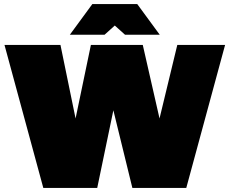

<svg xmlns="http://www.w3.org/2000/svg" viewBox="-20 -920 1124 940"><path d="M192 0 2 -700H276L350 -340L425 -700H679L761 -340L848 -700H1082L892 0H628L535 -380L456 0ZM322 -750 432 -900H652L762 -750H592L542 -795L492 -750Z"/></svg>

Font: Golos Text Black
Style: Regular
Weight: 900
Designer: A.Korolkova, Vitaly Kuzmin
Foundry: ParaType Ltd
Version: Version 2.004